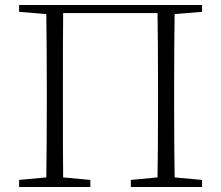

<svg xmlns="http://www.w3.org/2000/svg" viewBox="-20 -743 878 763"><path d="M339 0V-28L231 -38C230 -103 230 -201 230 -333V-390C230 -525 230 -626 231 -691H606C607 -625 608 -525 608 -390V-333C608 -201 607 -103 606 -38L500 -28V0H783V-28L674 -38C673 -103 672 -201 672 -333V-390C672 -523 673 -622 674 -687L783 -696V-723H56V-696L164 -687C165 -622 166 -523 166 -390V-333C166 -201 165 -103 164 -38L56 -28V0Z"/></svg>

Font: AllPunType ExtraLight
Style: Regular
Weight: 280
Version: 1.0